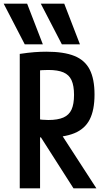

<svg xmlns="http://www.w3.org/2000/svg" viewBox="-46 -1020 566 1040"><path d="M88 -780 -26 -1000H101L186 -780ZM289 -780 175 -1000H302L387 -780ZM61 -728Q107 -735 141 -737.5Q175 -740 205 -740Q300 -740 357 -717Q414 -694 440 -643Q466 -592 466 -508Q466 -424 440 -373Q414 -322 357 -298.5Q300 -275 205 -275Q179 -275 154.5 -277Q130 -279 108 -281L145 -376Q165 -373 183 -371.5Q201 -370 216 -370Q267 -370 297.5 -383.5Q328 -397 341.5 -426.5Q355 -456 355 -506Q355 -556 341.5 -585.5Q328 -615 297.5 -628Q267 -641 216 -641Q200 -641 182.5 -640Q165 -639 143 -635L171 -668V0H61ZM352 0 145 -324H266L476 0Z"/></svg>

Font: M PLUS Code Latin Medium
Style: Regular
Weight: 500
Designer: Coji Morishita
Foundry: UNDERFOREST DESIGN
Version: Version 1.002; ttfautohint (v1.8.3)